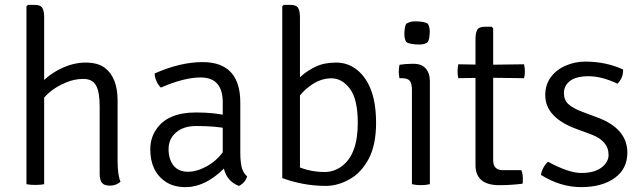

<svg xmlns="http://www.w3.org/2000/svg" viewBox="-20 -755 2635 787"><path d="M161 0Q147 3 124.8 3Q102.5 3 88.5 0V-729L94.5 -735H121.5Q146.5 -735 153.8 -722.2Q161 -709.5 161 -684.5ZM474 -10Q455.5 6 431 6Q406.5 6 397.5 -6Q388.5 -18 388.5 -42.5V-319Q388.5 -378.5 373.5 -405Q358.5 -431.5 321.8 -431.5Q285 -431.5 251 -417Q174.5 -385.5 141 -326.5V-405Q173.5 -446 226.5 -472.2Q279.5 -498.5 330.5 -498.5Q381.5 -498.5 409.5 -477Q462 -437.5 462 -342.5V-95Q462 -38.5 474 -10Z M926 -94.5Q835.5 12 740.5 12Q692 12 659.8 -9.5Q627.5 -31 611.8 -64.2Q596 -97.5 596 -143Q596 -188.5 620 -224Q666 -294 783.5 -294Q860.5 -294 918.5 -279.5V-226.5Q868 -238.5 784.5 -238.5Q732.5 -238.5 701.8 -212.2Q671 -186 671 -144Q671 -102 691.2 -76.5Q711.5 -51 751 -51Q790.5 -51 836.2 -78.5Q882 -106 913.5 -162ZM810 -500.5Q965 -500.5 965 -334.5V-128.5Q965 -97 969.8 -73Q974.5 -49 993 -31.5Q984 -5 959.5 7Q894.5 -17 893 -103.5V-335.5Q893 -437.5 802.5 -437.5Q734.5 -437.5 639.5 -396Q629.5 -404.5 621.8 -421.5Q614 -438.5 614 -454Q719.5 -500.5 810 -500.5Z M1209.5 -25H1137V-729L1143 -735H1170Q1195 -735 1202.2 -722.2Q1209.5 -709.5 1209.5 -684.5ZM1175 -85Q1236.5 -50 1310.5 -50Q1347 -50 1378 -71.5Q1446.5 -119 1446.5 -251Q1446.5 -348.5 1414.2 -391.2Q1382 -434 1338.2 -434Q1294.5 -434 1253.8 -405Q1213 -376 1191 -336L1179.5 -402Q1213 -453 1274.5 -482Q1309 -498.5 1358.2 -498.5Q1407.5 -498.5 1445.5 -467Q1521.5 -403.5 1521.5 -251.5Q1521.5 -160.5 1491 -103.5Q1460.5 -46.5 1412.2 -19.8Q1364 7 1315.5 7Q1224.5 7 1137 -25Z M1742 0Q1705 8 1668.5 0V-386Q1668.5 -413.5 1659.5 -424Q1650.5 -434.5 1627 -434.5H1617.5Q1614.5 -449 1614.5 -459Q1614.5 -473.5 1617.5 -489.5Q1644.5 -493.5 1668 -493.5H1676.5Q1707.5 -493.5 1724.8 -474.5Q1742 -455.5 1742 -422ZM1645 -583Q1637.5 -597 1637.5 -613Q1637.5 -643.5 1645 -657.5Q1660.5 -667.5 1680.5 -667.5Q1720.5 -667.5 1734 -657.5Q1741.5 -643.5 1741.5 -627.5Q1741.5 -597 1734 -583Q1722.5 -572.5 1700 -572.5Q1659.5 -572.5 1645 -583Z M2117 -57.5Q2123 -41.5 2123 -27.5V-9.5Q2123 -5.5 2122 -2Q2075 4 2026.5 4Q1929 4 1929 -79V-595Q1929 -620 1936.2 -632.8Q1943.5 -645.5 1968.5 -645.5H1995.5L2001.5 -639V-98.5Q2001.5 -57.5 2041 -57.5ZM2128 -491.5Q2131.5 -477 2131.5 -462Q2131.5 -447 2128 -434.5L1977 -436.5L1858.5 -434.5Q1855.5 -449 1855.5 -462.5Q1855.5 -476 1858.5 -491.5L1976.5 -489.5Z M2197.5 -38Q2198.5 -51 2207 -67Q2215.5 -83 2226.5 -92Q2310.5 -46 2363 -46Q2415.5 -46 2444.8 -67.8Q2474 -89.5 2474.5 -119Q2475 -178 2402 -204.5L2342.5 -226.5Q2215 -273.5 2215 -365Q2215 -408 2237.8 -438.8Q2260.5 -469.5 2298.8 -486Q2337 -502.5 2378.5 -502.5Q2464.5 -502.5 2534 -470Q2535.5 -436.5 2511 -412Q2446 -442.5 2393.5 -442.5Q2341 -442.5 2316.2 -423Q2291.5 -403.5 2291.5 -374Q2291.5 -344.5 2310.2 -327.8Q2329 -311 2366 -297L2427.5 -274Q2551.5 -228.5 2551.5 -129Q2551.5 -62.5 2499.2 -25.2Q2447 12 2362 12Q2277 12 2197.5 -38Z"/></svg>

Font: Signika-CLs Light
Style: CLs-Regular
Weight: 300
Version: Version 2.003;gftools[0.9.32]